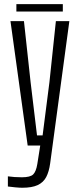

<svg xmlns="http://www.w3.org/2000/svg" viewBox="-20 -702 374 926"><path d="M87.5 203.5Q74.5 203.5 53.5 201.5Q32.5 199.5 18 197.5V148.5Q30.5 150.5 49.8 151.8Q69 153 85.5 153Q126 153 140 139.2Q154 125.5 160 89L174 0H113.5L30.5 -600H95.5L127.5 -306.5L158.5 -49H185.5L218.5 -306.5L249.5 -600H314.5L222 85.5Q216.5 126 202.8 152Q189 178 161.5 190.8Q134 203.5 87.5 203.5ZM59 -682H283V-646.5H59Z"/></svg>

Font: Big Shoulders Text Thin Light
Style: Regular
Weight: 300
Version: Version 2.002